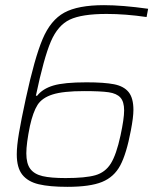

<svg xmlns="http://www.w3.org/2000/svg" viewBox="-20 -716 603 744"><path d="M45 -118Q45 -150 53.5 -200.5Q62 -251 80 -334Q114 -491 145 -564.5Q176 -638 229 -667Q282 -696 383 -696Q454 -696 554 -682L548 -650Q466 -662 393 -662Q297 -662 250.5 -640Q204 -618 177 -555Q150 -492 119 -345H124Q145 -372 186.5 -384.5Q228 -397 315 -397Q384 -397 422 -389.5Q460 -382 478.5 -359Q497 -336 497 -290Q497 -262 487 -210Q470 -120 446 -75Q422 -30 375.5 -11Q329 8 241 8Q172 8 130 -2Q88 -12 66.5 -39Q45 -66 45 -118ZM447 -191Q461 -256 461 -288Q461 -322 446.5 -338Q432 -354 401 -358.5Q370 -363 306 -363Q225 -363 184 -350Q143 -337 125.5 -309.5Q108 -282 96 -228Q82 -160 82 -122Q82 -82 97.5 -61.5Q113 -41 145 -33.5Q177 -26 234 -26Q311 -26 349.5 -37Q388 -48 409.5 -82.5Q431 -117 447 -191Z"/></svg>

Font: Saira Semi Condensed Thin
Style: Italic
Weight: 100
Width: 4
Italic angle: -12°
Designer: Hector Gatti with collaboration of the Omnibus-Type team
Foundry: Omnibus-Type
Version: Version 1.001; ttfautohint (v1.8)